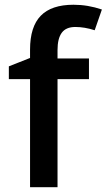

<svg xmlns="http://www.w3.org/2000/svg" viewBox="-20 -785 447 805"><path d="M353 -453.1H221.2V0H106V-453.1H17.1V-506.8L106 -542V-577.1Q106 -672.9 150.9 -719Q195.8 -765.1 288.1 -765.1Q348.6 -765.1 407.2 -745.1L377 -658.2Q334.5 -671.9 295.9 -671.9Q256.8 -671.9 239 -647.7Q221.2 -623.5 221.2 -575.2V-540H353Z"/></svg>

Font: f0_53748          
Style: Regular
Weight: 600
Foundry: Ascender Corporation
Version: Version 1.10